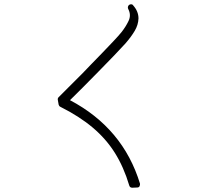

<svg xmlns="http://www.w3.org/2000/svg" viewBox="-20 -824 1040 897"><path d="M599 53 621 52Q629 52 632 46Q635 39 634 34Q555 -225 307 -356Q331 -379 366.5 -415Q402 -451 441 -490.5Q480 -530 513.5 -565Q547 -600 566 -621Q593 -652 609.5 -680Q626 -708 627 -738Q627 -771 602 -799Q599 -804 592 -804Q586 -804 582 -800L581 -799Q575 -791 579 -782Q594 -754 580.5 -726Q567 -698 547 -673Q534 -657 509 -630.5Q484 -604 456 -575Q428 -546 403.5 -521Q379 -496 367 -483Q320 -436 287.5 -403.5Q255 -371 254 -370Q249 -365 250 -358L254 -335Q256 -328 262 -325Q350 -281 412.5 -228.5Q475 -176 516.5 -110Q558 -44 584 43Q587 53 598 53Z"/></svg>

Font: Kokoro
Style: Regular
Weight: 400
Version: Version 1.00